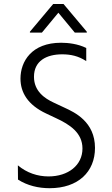

<svg xmlns="http://www.w3.org/2000/svg" viewBox="-20 -958 578 990"><path d="M196 -789.8 280.9 -892.4 365.8 -789.8H427.6V-794.4L307.5 -937.5H254.3L134.2 -794.4V-789.8ZM235.8 12.4C383.2 12.4 469.8 -72.1 469.8 -195.3C469.8 -330.6 364.3 -378.9 312.9 -402.7L258.2 -428.3C210.2 -450.3 155.2 -487.9 155.2 -562.1C155.2 -644.2 219.8 -677.9 300.8 -677.9C344.1 -677.9 384.6 -669.4 424.7 -642.8V-710.6C381.7 -731.9 331.3 -737.6 295.1 -737.6C142.8 -737.6 85.6 -641 85.6 -552.6C85.6 -482.2 122.2 -417.3 219.1 -372.2L268.1 -349.1C341.6 -315.3 405.2 -272.4 405.2 -192.1C405.2 -106.2 332 -48.3 230.1 -48.3C174.4 -48.3 118.3 -66.4 72.1 -105.5L72.8 -32C120.7 -1.1 178.3 12.4 235.8 12.4Z"/></svg>

Font: TID UI Light
Style: Regular
Weight: 300
Designer: The TID Project Authors
Foundry: Bakken & Bæck
Version: Version 1.001;hotconv 1.0.109;makeotfexe 2.5.65596